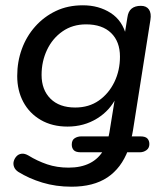

<svg xmlns="http://www.w3.org/2000/svg" viewBox="-20 -516 630 725"><path d="M250 189Q191 189 140 173.5Q89 158 49 133Q37 125 33 114Q29 103 32 92.5Q35 82 42.5 74Q50 66 61.5 64.5Q73 63 87 71Q121 92 158 104.5Q195 117 239 117Q286 117 319.5 100Q353 83 372 49L376 59H285Q266 59 258.5 51Q251 43 251 30Q251 13 262 6Q273 -1 287 -1H398L387 10Q389 4 390.5 -3Q392 -10 393 -15L415 -151L420 -150Q396 -99 346.5 -68.5Q297 -38 235 -38Q177 -38 134 -63Q91 -88 68 -131Q45 -174 45 -229Q45 -283 62.5 -331Q80 -379 113 -416Q146 -453 191 -474.5Q236 -496 293 -496Q353 -496 398 -467Q443 -438 457 -380L447 -363L461 -450Q464 -473 477 -483.5Q490 -494 512 -494Q533 -494 542.5 -480Q552 -466 548 -441L482 -23Q481 -15 479 -7Q477 1 475 9L470 -1H510Q529 -1 536.5 7Q544 15 544 28Q544 43 533 51Q522 59 508 59H449L464 50Q438 119 385.5 154Q333 189 250 189ZM264 -110Q316 -110 353.5 -136.5Q391 -163 412 -206.5Q433 -250 433 -302Q433 -359 399.5 -391.5Q366 -424 305 -424Q254 -424 216 -397.5Q178 -371 157.5 -327.5Q137 -284 137 -233Q137 -177 170.5 -143.5Q204 -110 264 -110Z"/></svg>

Font: Nunito ExtraLight Medium
Style: Italic
Weight: 500
Italic angle: -9°
Version: Version 3.602